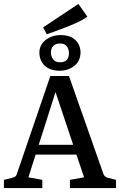

<svg xmlns="http://www.w3.org/2000/svg" viewBox="-21 -960 612 980"><path d="M145 -221H384L402 -171H130ZM507 -72Q512 -58 528 -53L571 -42V0H336V-42L408 -55L248 -533H276L124 -55L195 -42V0H-1V-42L44 -53Q61 -57 65 -72L236 -572H331ZM284 -599Q234 -599 207 -625Q180 -651 180 -693Q181 -733 213.5 -757Q246 -781 288 -781Q338 -781 364 -755.5Q390 -730 390 -691Q389 -648 358 -623.5Q327 -599 284 -599ZM286 -642Q308 -642 319.5 -654Q331 -666 331 -689Q331 -709 320 -723.5Q309 -738 286 -738Q263 -738 251 -725.5Q239 -713 239 -692Q239 -673 250 -657.5Q261 -642 286 -642ZM218 -785 199 -820 379 -940 425 -875Q402 -858 366 -842Q330 -826 291 -811.5Q252 -797 218 -785Z"/></svg>

Font: Yrsa Medium
Style: Regular
Weight: 500
Designer: Anna Giedrys (Yrsa+Rasa design), David Brezina (Yrsa art-direction, Rasa art-direction, design)
Foundry: Rosetta Type Foundry
Version: Version 2.004